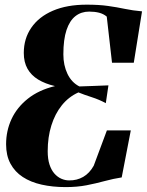

<svg xmlns="http://www.w3.org/2000/svg" viewBox="-20 -772 614 803"><path d="M254.5 10.5Q200 10.5 154.2 0.2Q108.5 -10 75.2 -31.8Q42 -53.5 23.8 -87.5Q5.5 -121.5 5.5 -168.5Q5.5 -225 28.2 -274Q51 -323 96.5 -359.2Q142 -395.5 210 -412Q169 -421.5 139.8 -439.2Q110.5 -457 95 -484.5Q79.5 -512 79.5 -550.5Q79.5 -610.5 111 -656.2Q142.5 -702 201.2 -727.2Q260 -752.5 342.5 -752.5Q394 -752.5 431.2 -747.2Q468.5 -742 501.5 -735Q534.5 -728 574 -724.5L539.5 -509.5H448.5L426.5 -702.5Q413 -714 394.5 -718.8Q376 -723.5 353 -723.5Q320 -723.5 295.8 -704.8Q271.5 -686 258.2 -646.5Q245 -607 245 -544.5Q245 -499 262.2 -463Q279.5 -427 312 -410.5Q338 -411 370 -412.5Q402 -414 433.5 -415L422.5 -340.5Q395 -355.5 363.8 -365.5Q332.5 -375.5 308 -385.5Q267 -367 238.5 -331.5Q210 -296 194.8 -247.2Q179.5 -198.5 179.5 -139.5Q179.5 -107 187 -84Q194.5 -61 207.5 -46.2Q220.5 -31.5 236.5 -24.5Q252.5 -17.5 269 -17.5Q301.5 -17 328 -32.2Q354.5 -47.5 372 -79L427 -226.5H527L489 -30Q453.5 -24.5 417.8 -14.8Q382 -5 342.2 2.8Q302.5 10.5 254.5 10.5Z"/></svg>

Font: Merriweather 144pt ExtraBold
Style: Italic
Weight: 800
Italic angle: -7.8°
Version: Version 2.101